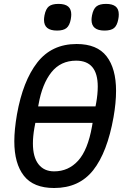

<svg xmlns="http://www.w3.org/2000/svg" viewBox="-20 -953 640 986"><path d="M53.5 -227.5Q53.5 -286.5 67 -365Q97.5 -537 171.5 -632Q245.5 -727 373.5 -727Q478.5 -727 527.2 -664Q576 -601 576 -486.5Q576 -425 563 -351Q531 -171 458.8 -79.2Q386.5 12.5 258 12.5Q152 12.5 102.8 -50.2Q53.5 -113 53.5 -227.5ZM452.5 -304 455.5 -322H161.5L156.5 -295.5Q149 -252 149 -216.5Q149 -146.5 177.5 -109.8Q206 -73 258 -73Q331.5 -73 381.2 -127.8Q431 -182.5 452.5 -304ZM470.5 -406.5 474 -425Q482 -469.5 482 -508.5Q482 -641.5 371 -641.5Q291.5 -641.5 244 -581.8Q196.5 -522 178 -417L176 -406.5ZM206 -851.5Q206 -860.5 208.5 -874.5Q215 -907.5 231 -920.2Q247 -933 280.5 -933Q314 -933 330 -919.5Q346 -906 346 -878.5Q346 -869 343.5 -854Q337.5 -822 321.5 -809Q305.5 -796 273 -796Q239.5 -796 222.8 -809.5Q206 -823 206 -851.5ZM450 -851Q450 -860 452.5 -874Q459 -907 475.2 -920Q491.5 -933 524.5 -933Q557 -933 573.5 -920Q590 -907 590 -879Q590 -866 587.5 -854.5Q581.5 -822 565.8 -809Q550 -796 516.5 -796Q450 -796 450 -851Z"/></svg>

Font: JuliaMono MediumItalic
Style: Regular
Weight: 500
Italic angle: -9°
Monospace: yes
Designer: cormullion
Foundry: corm
Version: Version 0.049; ttfautohint (v1.8.4)